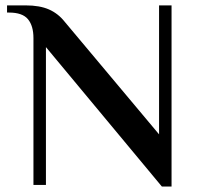

<svg xmlns="http://www.w3.org/2000/svg" viewBox="-20 -680 729 706"><path d="M575.2 5.9 148.9 -506.8V0H103V-540Q103 -585 82.8 -609.4Q62.5 -633.8 13.2 -633.8H5.9V-660.2H74.2Q126 -660.2 159.9 -645.3Q193.8 -630.4 217.8 -600.1L564.9 -186V-660.2H610.8V5.9Z"/></svg>

Font: El Messiri SemiBold
Style: Regular
Weight: 600
Designer: Mohamed Gaber
Foundry: Kief Type Foundry
Version: Version 2.007;PS 002.007;hotconv 1.0.88;makeotf.lib2.5.64775